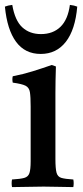

<svg xmlns="http://www.w3.org/2000/svg" viewBox="-22 -762 340 783"><path d="M277 1Q249 1 220 0Q191 -1 156 -1Q124 -1 90.5 0Q57 1 27 1Q24 -15 27 -30Q61 -32 77 -36.5Q93 -41 98 -56Q103 -71 103 -104V-328Q103 -367 100 -386Q97 -405 82 -412.5Q67 -420 30 -425Q27 -439 30 -451Q72 -459 112 -471.5Q152 -484 189 -497L206 -491Q205 -460 204.5 -433Q204 -406 204 -382V-114Q204 -75 208.5 -58Q213 -41 228.5 -36.5Q244 -32 277 -30Q280 -15 277 1ZM28 -742Q39 -678 69 -650.5Q99 -623 145 -623Q194 -623 224.5 -652.5Q255 -682 263 -742Q281 -740 293 -735Q285 -641 246.5 -591.5Q208 -542 144 -542Q80 -542 43.5 -591.5Q7 -641 -2 -735Q10 -740 28 -742Z"/></svg>

Font: Castoro
Style: Regular
Weight: 400
Designer: John Hudson
Foundry: Tiro Typeworks Ltd.
Version: Version 2.04